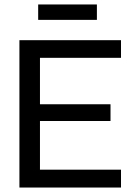

<svg xmlns="http://www.w3.org/2000/svg" viewBox="-20 -840 594 860"><path d="M67 0V-660H159V0ZM115 0V-80H522V0ZM115 -298V-373H475V-298ZM115 -581V-660H522V-581ZM151 -751V-820H414V-751Z"/></svg>

Font: Bricolage Grotesque 60pt
Style: Regular
Weight: 400
Version: Version 1.001;gftools[0.9.33.dev8+g029e19f]